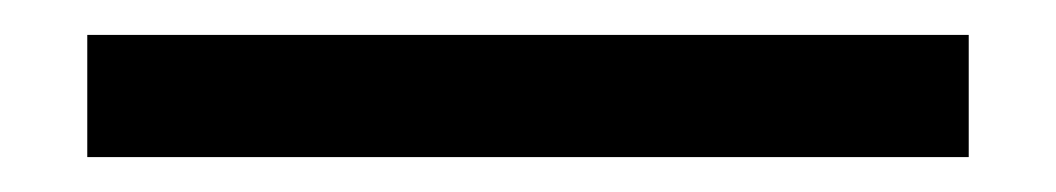

<svg xmlns="http://www.w3.org/2000/svg" viewBox="-20 75 605 110"><path d="M30 165V95H535V165Z"/></svg>

Font: IBM Plex Sans Arabic
Style: Regular
Weight: 400
Designer: Mike Abbink, Paul van der Laan, Pieter van Rosmalen, Wael Morcos, Khajak Apelian
Foundry: Bold Monday
Version: Version 1.1